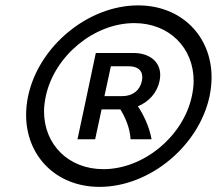

<svg xmlns="http://www.w3.org/2000/svg" viewBox="-20 -687 823 723"><path d="M485.8 -600C617.5 -600 709.2 -506.7 709.2 -382.5C709.2 -364.2 706.7 -345 702.5 -325C670 -173.3 520.8 -50 369.2 -50C237.5 -50 145.8 -143.3 145.8 -267.5C145.8 -285.8 148.3 -305 152.5 -325C185 -476.7 334.2 -600 485.8 -600ZM500 -666.7C311.7 -666.7 125.8 -513.3 85.8 -325C80.8 -300.8 78.3 -276.7 78.3 -254.2C78.3 -100 190.8 16.7 355 16.7C543.3 16.7 729.2 -136.7 769.2 -325C774.2 -349.2 776.7 -373.3 776.7 -395.8C776.7 -550 664.2 -666.7 500 -666.7ZM373.3 -325 397.5 -437.5H464.2C498.3 -437.5 515.8 -422.5 515.8 -396.7C515.8 -391.7 515 -386.7 514.2 -381.7C506.7 -346.7 480 -325 440 -325ZM433.3 -275C451.7 -245 469.2 -205.8 471.7 -162.5H550.8C541.7 -213.3 518.3 -258.3 499.2 -286.7C540 -303.3 571.7 -337.5 580.8 -381.7C582.5 -390 583.3 -397.5 583.3 -405C583.3 -455 542.5 -487.5 482.5 -487.5H340.8L295.8 -275L271.7 -162.5H338.3L362.5 -275Z"/></svg>

Font: BoonHome
Style: Bold Oblique
Weight: 700
Italic angle: -12°
Designer: Sungsit Sawaiwan
Foundry: Sungsit Sawaiwan
Version: Version 0.2